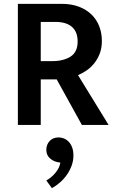

<svg xmlns="http://www.w3.org/2000/svg" viewBox="-20 -650 600 999"><path d="M73 -630H300Q352 -630 391 -615Q430 -600 456.5 -574Q483 -548 496.5 -513Q510 -478 510 -437Q510 -399 498.5 -370Q487 -341 469 -319Q451 -297 429 -282.5Q407 -268 386 -259L545 0H406L275 -237H192V0H73ZM192 -332H253Q310 -332 347 -355.5Q384 -379 384 -434Q384 -484 354.5 -510Q325 -536 268 -536H192ZM277 193Q255 188 238 172Q221 156 221 129Q221 103 238 84Q255 65 286 65Q298 65 311.5 70Q325 75 336.5 86.5Q348 98 355 116Q362 134 362 160Q362 186 353 211Q344 236 328.5 258.5Q313 281 292.5 299Q272 317 250 329L221 289Q248 274 269 248.5Q290 223 294 196Z"/></svg>

Font: Ek Mukta SemiBold
Style: Regular
Weight: 600
Designer: Girish Dalvi and Yashodeep Gholap
Foundry: Ek Type
Version: Version 2.538;PS 1.002;hotconv 16.6.51;makeotf.lib2.5.65220;